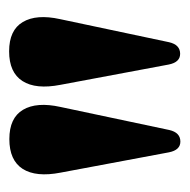

<svg xmlns="http://www.w3.org/2000/svg" viewBox="-18 -814 416 421"><g transform="rotate(-90 190.5 -604.0)"><path d="M282.5 -417.5Q264 -417.5 259 -442.5L214.5 -680Q204 -734 222.8 -763.2Q241.5 -792.5 288 -792.5Q334.5 -792.5 352.2 -762.5Q370 -732.5 358.5 -680.5L308 -442Q302.5 -417.5 282.5 -417.5ZM90 -417Q71.5 -417 66.5 -442L22 -679.5Q11.5 -733.5 30.2 -762.8Q49 -792 95.5 -792Q142 -792 159.8 -762Q177.5 -732 166 -680L115.5 -441.5Q110 -417 90 -417Z"/></g></svg>

Font: Fraunces 72pt S000
Style: Bold
Weight: 700
Version: Version 1.000; ttfautohint (v1.8.3)